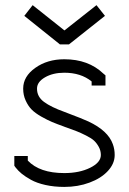

<svg xmlns="http://www.w3.org/2000/svg" viewBox="-20 -714 504 752"><path d="M231.9 -595.2H232.9L357.9 -693.8L391.1 -651.9L250 -540H214.8L75.2 -651.9L107.9 -693.8ZM231.9 -275.9Q308.1 -247.1 326.2 -238.3Q403.3 -202.1 421.9 -149.4Q429.2 -129.9 429.2 -106.9Q429.2 -73.2 402.6 -44.4Q376 -15.6 330.6 1.2Q285.2 18.1 231.9 18.1Q191.9 18.1 158 10.5Q124 2.9 101.3 -9.8Q78.6 -22.5 64.7 -33.9Q50.8 -45.4 41 -58.1L36.1 -64.9V-103H88.9V-85Q135.3 -36.1 231.9 -36.1Q291 -36.1 333 -56.9Q375 -77.6 375 -106.9Q375 -124 366.9 -138.7Q358.9 -153.3 348.4 -163.1Q337.9 -172.9 316.9 -183.3Q295.9 -193.8 281 -199.7Q266.1 -205.6 238.8 -215.3Q237.3 -215.8 236.3 -216.1Q235.4 -216.3 234.1 -216.8Q232.9 -217.3 231.9 -217.8Q202.1 -228.5 184.1 -236.1Q166 -243.7 141.8 -257.3Q117.7 -271 104 -284.9Q90.3 -298.8 80.6 -320.1Q70.8 -341.3 70.8 -366.2V-367.2Q70.8 -414.6 118.2 -448.2Q165.5 -481.9 231.9 -481.9Q326.2 -481.9 384.8 -425.8L393.1 -418.9V-378.9H338.9V-395Q296.9 -429.2 231.9 -429.2Q187.5 -429.2 156.2 -411.1Q125 -393.1 125 -367.2V-366.2Q125 -335 152.6 -314.7Q180.2 -294.4 231.9 -275.9Z"/></svg>

Font: Rawengulk
Style: Demibold
Weight: 600
Version: Version 0.92